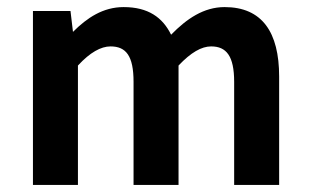

<svg xmlns="http://www.w3.org/2000/svg" viewBox="-20 -522 875 542"><path d="M73 -491V0H200V-337C234 -374 265 -391 292 -391C336 -391 357 -364 357 -291V0H484V-337C519 -374 549 -391 576 -391C619 -391 641 -364 641 -291V0H768V-306C768 -431 720 -502 614 -502C555 -502 507 -469 463 -424C439 -473 398 -502 329 -502C271 -502 226 -472 186 -432L179 -491Z"/></svg>

Font: Source Sans Pro SemBd
Style: Regular
Weight: 700
Designer: Paul D. Hunt
Foundry: Adobe Systems Incorporated
Version: Version 2.020;PS 2.0;hotconv 1.0.86;makeotf.lib2.5.63406